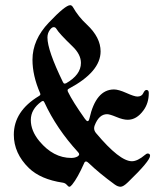

<svg xmlns="http://www.w3.org/2000/svg" viewBox="-20 -709 631 739"><path d="M33.2 -190.4Q33.2 -281.2 129.9 -339.4Q135.3 -342.3 135.3 -345.5Q135.3 -348.6 134.3 -350.6Q105 -418 105 -479Q105 -556.2 168 -622.1Q231.4 -689 250 -689Q256.3 -689 260.7 -681.6Q281.7 -644.5 314.5 -614.3Q367.2 -564.9 367.2 -511.2Q367.2 -432.6 245.1 -367.7Q240.2 -365.2 240.2 -361.8Q240.2 -358.4 241.7 -355.5Q259.3 -318.8 306.6 -252Q313 -242.7 317.4 -242.7Q321.8 -242.7 324.2 -252.9Q349.1 -364.7 418.9 -364.7Q436 -364.7 466.6 -351.1Q497.1 -337.4 508.8 -337.4Q525.4 -337.4 531.2 -350.1Q537.1 -362.8 543.5 -362.8Q552.7 -362.8 552.7 -351.1Q552.7 -312 532.2 -284.2Q505.9 -248 471.7 -248Q453.6 -248 428 -258.8Q402.3 -269.5 392.1 -269.5Q360.8 -269.5 344.2 -225.6Q342.3 -220.2 342.3 -215.3Q342.3 -205.6 349.6 -196.8Q440.4 -88.4 487.8 -88.4Q509.3 -88.4 538.1 -112.8Q544.4 -118.2 547.9 -118.2Q557.6 -118.2 557.6 -109.4Q557.6 -89.8 472.7 -7.8Q454.6 9.8 444.1 9.8Q433.6 9.8 421.4 1Q361.8 -42.5 321.3 -81.5Q315.4 -87.4 310.8 -87.4Q306.2 -87.4 303.7 -80.6Q278.8 -24.4 257.8 1.5Q251 9.8 247.1 9.8Q243.2 9.8 237.3 2.7Q231.4 -4.4 221.7 -5.9Q136.2 -18.6 90.8 -62.5Q33.2 -119.1 33.2 -190.4ZM131.3 -166Q185.1 -101.1 254.4 -101.1Q268.6 -101.1 278.8 -106.9Q284.7 -110.8 284.7 -115Q284.7 -119.1 280.3 -123.5Q197.8 -213.4 150.9 -314.9Q148.4 -320.3 145.5 -320.3Q142.6 -320.3 139.2 -317.9Q98.6 -288.6 98.6 -247.1Q98.6 -205.6 131.3 -166ZM162.6 -564.5Q162.6 -515.6 222.2 -393.1Q225.1 -387.2 228.3 -387.2Q231.4 -387.2 233.9 -388.2Q291.5 -420.9 291.5 -466.8Q291.5 -499.5 259.3 -530.3Q207.5 -580.1 197.3 -597.7Q193.4 -604.5 186.8 -604.5Q180.2 -604.5 173.3 -595.7Q162.6 -582.5 162.6 -564.5Z"/></svg>

Font: UnifrakturMaguntia21
Style: Book
Weight: 400
Designer: j. 'mach' wust, Gerrit Ansmann, Georg Duffner, based on a font by Peter Wiegel, original typeface by Carl Albert Fahrenw
Version: Version 2017-03-19